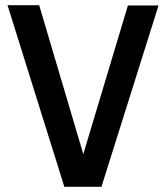

<svg xmlns="http://www.w3.org/2000/svg" viewBox="-20 -720 640 740"><path d="M228 0 9 -700H131L301 -126L473 -699H591L371 0Z"/></svg>

Font: Red Hat Mono SemiBold
Style: Regular
Weight: 600
Monospace: yes
Designer: Pentagram, MCKL
Foundry: Pentagram, MCKL
Version: Version 1.023